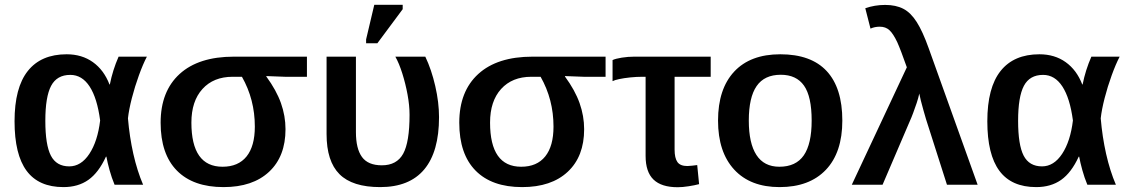

<svg xmlns="http://www.w3.org/2000/svg" viewBox="-20 -762 4655 792"><path d="M417 -115.7Q386.7 -49.8 344.5 -20Q302.2 9.8 241.7 9.8Q139.6 9.8 89.8 -57.4Q40 -124.5 40 -261.7Q40 -400.4 94.7 -469.2Q149.4 -538.1 254.9 -538.1Q317.9 -538.1 363.3 -505.6Q408.7 -473.1 431.6 -413.6H433.1Q444.8 -472.7 469.2 -528.3H585.9Q569.8 -497.6 553 -451.2Q536.1 -404.8 523.9 -357.2Q511.7 -309.6 507.8 -273.9Q514.2 -197.8 530 -127.4Q545.9 -57.1 570.3 0H452.6Q440.4 -29.3 431.9 -60.3Q423.3 -91.3 418.9 -115.7ZM167 -263.7Q167 -164.1 189.9 -119.9Q212.9 -75.7 265.6 -75.7Q314.5 -75.7 348.6 -127.4Q382.8 -179.2 393.1 -265.1Q380.9 -357.4 349.6 -405.3Q318.4 -453.1 270 -453.1Q214.8 -453.1 190.9 -408Q167 -362.8 167 -263.7Z M1157.7 -229Q1157.7 -116.7 1090.1 -53.5Q1022.5 9.8 901.9 9.8Q776.9 9.8 709.7 -58.3Q642.6 -126.5 642.6 -255.9Q642.6 -385.3 720.9 -456.8Q799.3 -528.3 944.8 -528.3H1246.1V-445.3H1155.8L1078.6 -448.2V-446.3Q1120.1 -389.6 1138.9 -336.7Q1157.7 -283.7 1157.7 -229ZM1031.2 -239.7Q1031.2 -351.6 978 -445.3H939.5Q860.8 -445.3 815.2 -395Q769.5 -344.7 769.5 -256.3Q769.5 -74.2 897.9 -74.2Q962.9 -74.2 997.1 -116.7Q1031.2 -159.2 1031.2 -239.7Z M1791 -278.8Q1791 -136.2 1730 -63.2Q1668.9 9.8 1548.3 9.8Q1433.6 9.8 1380.4 -43.5Q1327.1 -96.7 1327.1 -209V-528.3H1448.2V-216.8Q1448.2 -148.9 1473.1 -114.5Q1498 -80.1 1555.2 -80.1Q1616.7 -80.1 1643.1 -127.9Q1669.4 -175.8 1669.4 -288.6Q1669.4 -327.1 1661.1 -372.1Q1652.8 -417 1639.6 -458.7Q1626.5 -500.5 1610.8 -528.3H1734.4Q1759.8 -475.1 1775.4 -407.2Q1791 -339.4 1791 -278.8ZM1641.1 -724.1 1536.6 -583.5H1490.2V-599.6L1523.9 -742.2H1641.1Z M2389.6 -229Q2389.6 -116.7 2322 -53.5Q2254.4 9.8 2133.8 9.8Q2008.8 9.8 1941.7 -58.3Q1874.5 -126.5 1874.5 -255.9Q1874.5 -385.3 1952.9 -456.8Q2031.2 -528.3 2176.8 -528.3H2478V-445.3H2387.7L2310.5 -448.2V-446.3Q2352.1 -389.6 2370.8 -336.7Q2389.6 -283.7 2389.6 -229ZM2263.2 -239.7Q2263.2 -351.6 2210 -445.3H2171.4Q2092.8 -445.3 2047.1 -395Q2001.5 -344.7 2001.5 -256.3Q2001.5 -74.2 2129.9 -74.2Q2194.8 -74.2 2229 -116.7Q2263.2 -159.2 2263.2 -239.7Z M2629.9 -445.3Q2605 -445.3 2579.3 -442.6Q2553.7 -439.9 2534.2 -435.8Q2514.6 -431.6 2506.8 -427.2V-514.2Q2518.6 -520 2544.7 -524.2Q2570.8 -528.3 2596.2 -528.3H2911.6V-445.3H2762.7V-145Q2762.7 -109.9 2774.4 -93.5Q2786.1 -77.1 2815.4 -77.1Q2825.2 -77.6 2835.2 -78.6Q2845.2 -79.6 2856 -81.1L2863.8 -2.4Q2845.7 2.4 2820.6 6.3Q2795.4 10.3 2775.4 10.3Q2708.5 10.3 2675.8 -21.2Q2643.1 -52.7 2643.1 -118.7V-445.3Z M3454.6 -264.6Q3454.6 -132.8 3386.7 -61.5Q3318.8 9.8 3195.8 9.8Q3075.2 9.8 3008.5 -62.5Q2941.9 -134.8 2941.9 -264.6Q2941.9 -395 3008.5 -466.6Q3075.2 -538.1 3198.7 -538.1Q3325.7 -538.1 3390.1 -468.8Q3454.6 -399.4 3454.6 -264.6ZM3328.1 -264.6Q3328.1 -363.8 3296.6 -408.7Q3265.1 -453.6 3200.7 -453.6Q3133.3 -453.6 3101.1 -407Q3068.8 -360.4 3068.8 -264.6Q3068.8 -170.9 3100.3 -122.6Q3131.8 -74.2 3194.8 -74.2Q3263.2 -74.2 3295.7 -121.3Q3328.1 -168.5 3328.1 -264.6Z M3720.7 -484.4Q3695.3 -556.6 3681.2 -587.9Q3664.6 -623 3648.9 -637.5Q3633.3 -651.9 3608.9 -651.9Q3588.4 -651.9 3570.8 -644L3549.3 -728Q3588.4 -741.7 3631.3 -741.7Q3675.3 -741.7 3706.1 -725.8Q3736.8 -710 3761.5 -671.1Q3786.1 -632.3 3810.5 -564L4012.7 0H3886.2L3799.8 -270.5Q3794.9 -287.1 3789.1 -307.6Q3783.2 -328.1 3778.6 -346.7Q3773.9 -365.2 3772 -376Q3768.6 -358.9 3761.5 -337.6Q3754.4 -316.4 3746.8 -296.1Q3739.3 -275.9 3733.4 -263.2L3620.6 0H3493.7Z M4429.7 -115.7Q4399.4 -49.8 4357.2 -20Q4314.9 9.8 4254.4 9.8Q4152.3 9.8 4102.5 -57.4Q4052.7 -124.5 4052.7 -261.7Q4052.7 -400.4 4107.4 -469.2Q4162.1 -538.1 4267.6 -538.1Q4330.6 -538.1 4376 -505.6Q4421.4 -473.1 4444.3 -413.6H4445.8Q4457.5 -472.7 4481.9 -528.3H4598.6Q4582.5 -497.6 4565.7 -451.2Q4548.8 -404.8 4536.6 -357.2Q4524.4 -309.6 4520.5 -273.9Q4526.9 -197.8 4542.7 -127.4Q4558.6 -57.1 4583 0H4465.3Q4453.1 -29.3 4444.6 -60.3Q4436 -91.3 4431.6 -115.7ZM4179.7 -263.7Q4179.7 -164.1 4202.6 -119.9Q4225.6 -75.7 4278.3 -75.7Q4327.1 -75.7 4361.3 -127.4Q4395.5 -179.2 4405.8 -265.1Q4393.6 -357.4 4362.3 -405.3Q4331.1 -453.1 4282.7 -453.1Q4227.5 -453.1 4203.6 -408Q4179.7 -362.8 4179.7 -263.7Z"/></svg>

Font: Arimo SemiBold
Style: Regular
Weight: 600
Designer: Steve Matteson
Foundry: Monotype Imaging Inc.
Version: Version 1.33